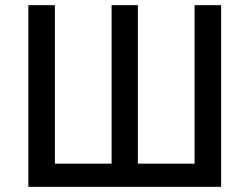

<svg xmlns="http://www.w3.org/2000/svg" viewBox="-20 -725 969 745"><path d="M90 0V-705H193V-90H413V-705H515V-90H735V-705H838V0Z"/></svg>

Font: Nunito Sans 7pt Condensed SemiBold
Style: Regular
Weight: 600
Width: 3
Designer: Vernon Adams
Foundry: Vernon Adams
Version: Version 3.101;gftools[0.9.27]